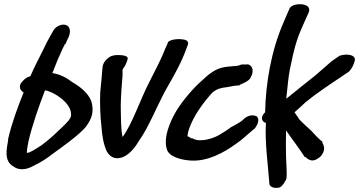

<svg xmlns="http://www.w3.org/2000/svg" viewBox="-20 -762 1748 935"><path d="M19 -81H20C13 -39 -3 22 46 49C79 73 119 60 146 44C177 30 209 9 238 -14C269 -36 365 -104 397 -143C411 -162 423 -182 428 -203C433 -225 431 -247 425 -268C410 -309 369 -341 332 -362C308 -380 277 -400 235 -406C248 -437 259 -469 273 -498C281 -516 288 -533 296 -547L299 -548L312 -578L314 -579C318 -592 322 -603 320 -617C315 -644 288 -646 270 -638C259 -634 247 -626 239 -612L224 -585C213 -566 202 -545 192 -523C172 -482 148 -438 128 -391L112 -385C100 -379 85 -361 85 -361C70 -341 77 -322 95 -312C67 -242 37 -162 19 -83ZM118 -71C138 -157 169 -243 199 -322C208 -321 220 -317 233 -311C273 -292 314 -258 324 -222C326 -211 327 -201 326 -197C324 -190 321 -184 314 -175C308 -168 292 -150 264 -125C235 -96 214 -80 202 -70C187 -58 178 -51 164 -43C143 -30 128 -20 111 -17C110 -26 114 -51 118 -71Z M479 -431C477 -397 472 -356 468 -312C466 -258 468 -197 474 -146C477 -102 484 -59 500 -25C509 -10 529 21 579 3C616 -13 642 -51 658 -78C669 -94 682 -114 693 -135C729 -202 759 -275 795 -338C827 -393 866 -462 889 -529L893 -539C895 -544 900 -555 890 -564C876 -575 810 -575 798 -556L793 -543C789 -536 783 -521 776 -504C760 -464 733 -415 711 -370C660 -273 627 -163 577 -95C568 -132 569 -194 568 -251C569 -299 573 -350 577 -398C577 -410 576 -416 577 -424C583 -432 596 -450 602 -476C605 -489 580 -494 556 -494C548 -494 537 -494 523 -489H522C504 -480 480 -460 479 -431Z M840 -224C809 -173 770 -85 796 -26C815 6 871 18 912 20C990 24 1068 -17 1127 -60C1159 -81 1189 -111 1221 -137V-136C1229 -148 1248 -176 1231 -195C1206 -208 1177 -195 1162 -177C1147 -164 1124 -154 1099 -139V-138C1086 -128 1066 -116 1046 -104C1011 -84 950 -69 920 -87L919 -88C913 -89 910 -89 907 -89V-92L893 -99C894 -106 895 -118 900 -132C922 -199 973 -266 1015 -312C1041 -332 1057 -334 1088 -338C1100 -340 1125 -346 1143 -346H1146L1148 -349C1186 -365 1199 -376 1202 -388C1216 -411 1213 -442 1187 -449L1183 -448H1157C1145 -445 1146 -443 1132 -441C1114 -439 1095 -439 1073 -435C1030 -429 994 -399 965 -371C920 -332 871 -274 840 -224Z M1363 -658C1300 -516 1274 -355 1271 -215C1257 -203 1250 -184 1261 -172C1264 -168 1269 -165 1275 -163C1269 -71 1286 51 1291 122L1292 136C1298 152 1320 155 1338 152C1357 149 1375 108 1375 108L1376 93C1377 81 1375 51 1373 2C1372 -38 1372 -80 1373 -127C1391 -100 1451 -20 1464 3L1467 2C1496 31 1518 19 1540 1C1564 -24 1561 -50 1550 -66V-72L1541 -79C1534 -85 1517 -101 1494 -127C1471 -147 1453 -165 1438 -180C1430 -194 1421 -204 1414 -215C1431 -230 1447 -244 1469 -265C1512 -301 1592 -355 1645 -390L1680 -414C1692 -426 1703 -446 1708 -468C1711 -483 1698 -496 1667 -496C1653 -496 1642 -493 1632 -490L1630 -488L1594 -463C1578 -449 1516 -395 1516 -395C1467 -357 1419 -317 1374 -281C1380 -335 1384 -387 1392 -426C1411 -516 1421 -564 1455 -638L1483 -701C1495 -728 1470 -739 1451 -741C1432 -743 1404 -740 1391 -723Z"/></svg>

Font: Stray Cat
Style: ExBlkCnObl
Weight: 1000
Version: Version 1.0